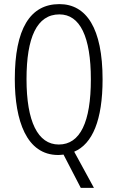

<svg xmlns="http://www.w3.org/2000/svg" viewBox="-20 -744 571 934"><path d="M479 -358C479 -607 400 -724 269 -724C126 -724 52 -603 52 -359C52 -157 109 10 263 10C271 10 280 9 289 8L373 170H437L341 -6C430 -44 479 -160 479 -358ZM109 -359C109 -561 159 -674 269 -674C369 -674 422 -566 422 -358C422 -150 370 -41 266 -41C164 -41 109 -153 109 -359Z"/></svg>

Font: Noto Sans Georgian ExtraCondensed Light
Style: Regular
Weight: 300
Width: 2
Designer: Monotype Design Team, Akaki Razmadze
Foundry: Google LLC
Version: Version 2.005